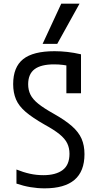

<svg xmlns="http://www.w3.org/2000/svg" viewBox="-20 -1020 540 1050"><path d="M224 10Q185 10 146.5 3.5Q108 -3 70 -16V-93Q107 -78 143 -70Q179 -62 217 -62Q285 -62 322.5 -90Q360 -118 360 -179Q360 -211 347.5 -236.5Q335 -262 305.5 -286Q276 -310 223 -339Q158 -376 120.5 -408Q83 -440 67.5 -476.5Q52 -513 52 -560Q52 -653 106.5 -696.5Q161 -740 278 -740Q313 -740 348.5 -736Q384 -732 423 -723V-510H343V-692L375 -656Q348 -662 324.5 -665Q301 -668 276 -668Q204 -668 169 -641.5Q134 -615 134 -559Q134 -528 146.5 -502.5Q159 -477 189.5 -452.5Q220 -428 272 -399Q336 -363 373 -330.5Q410 -298 426 -261.5Q442 -225 442 -177Q442 -83 387.5 -36.5Q333 10 224 10ZM293 -780H213L315 -1000H415Z"/></svg>

Font: M PLUS 1 Code
Style: Regular
Weight: 400
Designer: Coji Morishita
Foundry: UNDERFOREST DESIGN
Version: Version 1.005